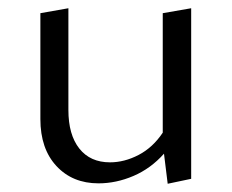

<svg xmlns="http://www.w3.org/2000/svg" viewBox="-20 -440 562 466"><path d="M78 -151V-408L146 -420V-173Q146 -113 172.5 -79.5Q199 -46 247 -46Q282 -46 316.5 -64Q351 -82 375 -118V-408L444 -420V-6L387 6L378 -67Q346 -31 304 -13Q262 5 219 5Q156 5 117 -37Q78 -79 78 -151Z"/></svg>

Font: QiushuiShotai Bright
Style: Regular
Weight: 400
Designer: Christian Thalmann (Catharsis Fonts)
Version: Version 1.250;